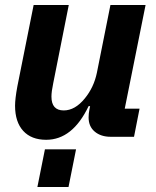

<svg xmlns="http://www.w3.org/2000/svg" viewBox="-20 -545 622 765"><path d="M164 12Q105 12 72.5 -23.5Q40 -59 40 -124Q40 -151 49 -200L114 -525H254L192 -213Q185 -180 185 -160Q185 -105 234 -105Q279 -105 318 -153Q354 -197 366 -255L420 -525H560L477 -112H536L514 0H421Q382 0 357.5 -20.5Q333 -41 333 -77Q333 -92 336 -107L339 -122H333Q269 12 164 12ZM129 200 159 50H283L253 200Z"/></svg>

Font: Aneliza
Style: Bold Italic
Weight: 700
Italic angle: -11.31°
Designer: Mike Abbink, Paul van der Laan, Pieter van Rosmalen
Foundry: Bold Monday
Version: Version 3.0